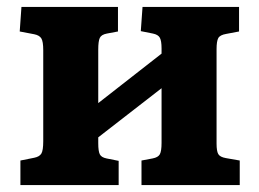

<svg xmlns="http://www.w3.org/2000/svg" viewBox="-20 -535 750 555"><path d="M39 0V-71L79 -79Q94 -82 99.5 -91Q105 -100 105 -127V-390Q105 -415 99.5 -424Q94 -433 79 -436L37 -444L42 -515H321V-444L289 -438Q273 -435 268.5 -425.5Q264 -416 264 -392V-237L447 -380V-395Q447 -417 442 -426Q437 -435 422 -438L387 -445L392 -515H671V-444L634 -437Q616 -434 611 -425Q606 -416 606 -393V-120Q606 -98 611 -89.5Q616 -81 633 -78L673 -71V0H389V-71L421 -77Q437 -80 442 -89Q447 -98 447 -122V-280L264 -138V-121Q264 -98 268.5 -89Q273 -80 288 -77L323 -70V0Z"/></svg>

Font: Literata 12pt
Style: Bold
Weight: 700
Designer: Latin by Veronika Burian and Jose Scaglione. Greek by Irene Vlachou. Cyrillic by Vera Evstafieva.
Foundry: TypeTogether
Version: Version 3.002